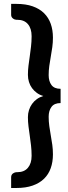

<svg xmlns="http://www.w3.org/2000/svg" viewBox="-20 -793 340 967"><path d="M225.1 -205.1Q225.1 -181.6 228.3 -158Q231.4 -134.3 235.8 -110.8Q240.2 -87.4 243.4 -63.7Q246.6 -40 246.6 -15.6Q246.6 22.5 235.6 53.7Q224.6 85 201.9 107.2Q179.2 129.4 144.5 141.6Q109.9 153.8 62.5 153.8H36.1V99.6Q36.1 92.8 38.8 87.9Q41.5 83 45.9 80.1Q50.3 77.1 54.7 75.7Q59.1 74.2 62.5 74.2H66.9Q102.1 74.2 120.6 52Q139.2 29.8 139.2 -7.8Q139.2 -35.6 136.2 -60.8Q133.3 -85.9 129.9 -109.6Q126.5 -133.3 123.5 -156.5Q120.6 -179.7 120.6 -203.1Q120.6 -221.7 126 -238.5Q131.3 -255.4 141.4 -269.5Q151.4 -283.7 165.8 -293.9Q180.2 -304.2 198.2 -309.6Q180.2 -314.5 165.8 -325Q151.4 -335.4 141.4 -349.1Q131.3 -362.8 126 -379.9Q120.6 -397 120.6 -416Q120.6 -439.5 123.5 -462.4Q126.5 -485.4 129.9 -509.3Q133.3 -533.2 136.2 -558.3Q139.2 -583.5 139.2 -610.8Q139.2 -649.4 120.6 -671.4Q102.1 -693.4 66.9 -693.4H62.5Q59.1 -693.4 54.7 -694.8Q50.3 -696.3 45.9 -699.5Q41.5 -702.6 38.8 -707.3Q36.1 -711.9 36.1 -718.3V-773.4H62.5Q109.9 -773.4 144.5 -761.2Q179.2 -749 201.9 -726.6Q224.6 -704.1 235.6 -672.9Q246.6 -641.6 246.6 -603.5Q246.6 -579.1 243.4 -555.4Q240.2 -531.7 235.8 -508.1Q231.4 -484.4 228.3 -461.2Q225.1 -438 225.1 -414.6Q225.1 -383.8 239.3 -364.7Q253.4 -345.7 285.2 -345.7V-273.9Q253.4 -273.9 239.3 -254.6Q225.1 -235.4 225.1 -205.1Z"/></svg>

Font: Kdam Thmor
Style: Regular
Weight: 400
Foundry: Sovichet Tep
Version: Version 1.20